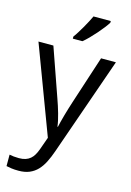

<svg xmlns="http://www.w3.org/2000/svg" viewBox="-146 -837 782 1147"><g transform="rotate(15 244.5 -263.0)"><path d="M4.9 -536.1H97.2L202.1 -236.8Q209 -217.3 216.1 -195.8Q223.1 -174.3 229.2 -152.8Q235.4 -131.3 239.7 -111.3Q244.1 -91.3 246.1 -74.2H249Q251.5 -86.4 256.8 -107.4Q262.2 -128.4 268.8 -152.1Q275.4 -175.8 282.5 -198.7Q289.6 -221.7 294.9 -237.8L392.1 -536.1H483.9L272 69.8Q258.3 109.4 242.4 140.9Q226.6 172.4 205.6 194.3Q184.6 216.3 156.2 228.3Q127.9 240.2 88.9 240.2Q63.5 240.2 44.9 237.5Q26.4 234.9 13.2 231.9V161.1Q23.4 163.6 39.1 165.3Q54.7 167 71.8 167Q95.2 167 112.3 161.4Q129.4 155.8 142.1 145Q154.8 134.3 163.8 118.7Q172.9 103 180.2 83L208 4.9ZM198.7 -619.1Q209.5 -633.3 220.9 -651.9Q232.4 -670.4 243.9 -690.2Q255.4 -710 265.6 -729.7Q275.9 -749.5 283.7 -766.1H390.6V-755.9Q382.8 -742.7 367.4 -722.9Q352.1 -703.1 333.3 -681.6Q314.5 -660.2 294.7 -639.9Q274.9 -619.6 257.8 -606H198.7Z"/></g></svg>

Font: WenQuanYi Micro Hei
Style: Regular
Weight: 400
Foundry: Ascender Corporation
Version: Version 0.2.0-beta